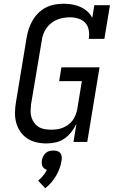

<svg xmlns="http://www.w3.org/2000/svg" viewBox="-20 -763 640 1032"><path d="M229 8Q201 8 174 1.5Q147 -5 125.5 -19.5Q104 -34 89 -56Q74 -78 67 -104Q60 -130 60.5 -158.5Q61 -187 66 -215L123 -560Q127 -584 134.5 -607Q142 -630 154.5 -652Q167 -674 185.5 -692.5Q204 -711 226.5 -722.5Q249 -734 273.5 -738.5Q298 -743 321 -743Q345 -743 368 -739Q391 -735 411.5 -726Q432 -717 449 -702Q466 -687 476 -667L487 -735H571L541 -554H457Q461 -577 457 -600.5Q453 -624 438.5 -640Q424 -656 401.5 -663Q379 -670 356 -670Q339 -670 321.5 -667Q304 -664 287.5 -657.5Q271 -651 256 -639.5Q241 -628 230.5 -613Q220 -598 213.5 -581.5Q207 -565 205 -548L147 -203Q145 -185 144.5 -167Q144 -149 149 -133Q154 -117 163.5 -103.5Q173 -90 187.5 -81Q202 -72 219 -69Q236 -66 254 -66Q270 -66 286 -68Q302 -70 317 -76Q332 -82 346 -92Q360 -102 370 -115.5Q380 -129 386 -144.5Q392 -160 395 -175L420 -327H298L310 -401H515L449 0H375L391 -98Q380 -75 363.5 -53.5Q347 -32 325.5 -17.5Q304 -3 279 2.5Q254 8 229 8ZM223 249 185 208Q200 196 212 181Q224 166 232 150Q225 148 218.5 143Q212 138 208.5 131Q205 124 204.5 115.5Q204 107 205 99Q207 88 212 77.5Q217 67 225.5 59.5Q234 52 245 49Q256 46 267 46Q278 46 288 49Q298 52 304 59.5Q310 67 311.5 77.5Q313 88 311 99Q308 120 300.5 141Q293 162 282 181Q271 200 256 217.5Q241 235 223 249Z"/></svg>

Font: Iosevka Curly Slab Extended
Style: Italic
Weight: 400
Width: 7
Italic angle: -9°
Monospace: yes
Designer: Belleve Invis
Foundry: Belleve Invis
Version: Version 11.1.0; ttfautohint (v1.8.3)